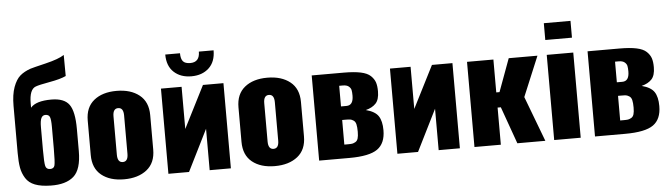

<svg xmlns="http://www.w3.org/2000/svg" viewBox="-51 -1075 4525 1298"><g transform="rotate(-5 2211.0 -425.5)"><path d="M247 10Q182 9 140.5 -7Q99 -23 78 -56.5Q57 -90 50 -129Q43 -168 43 -229V-548Q43 -625 61.5 -675.5Q80 -726 108 -750Q136 -774 179 -789Q194 -794 284 -815.5Q374 -837 411 -862L412 -719Q374 -701 300.5 -688Q227 -675 204 -666Q160 -650 160 -555V-526Q196 -569 301 -569Q388 -569 422 -522Q456 -475 456 -356V-206Q456 -81 403 -34.5Q350 12 247 10ZM253 -102Q278 -102 283.5 -124Q289 -146 289 -237V-385Q289 -434 282 -451.5Q275 -469 252 -469Q233 -469 224 -451Q215 -433 215 -389V-236Q215 -148 221 -125Q227 -102 253 -102Z M534 -172V-406Q534 -496 591.5 -542.5Q649 -589 745 -589Q841 -589 899.5 -542.5Q958 -496 958 -406V-172Q958 -82 899.5 -35.5Q841 11 745 11Q649 11 591.5 -35.5Q534 -82 534 -172ZM782 -159V-419Q782 -472 746 -472Q710 -472 710 -419V-159Q710 -106 746 -106Q782 -106 782 -159Z M1095 -805H1195Q1195 -767 1209.5 -750Q1224 -733 1259 -733Q1323 -733 1323 -805H1423Q1423 -727 1377.5 -685Q1332 -643 1259 -643Q1186 -643 1140.5 -685Q1095 -727 1095 -805ZM1046 0V-578H1186V-292L1331 -578H1470V0H1326V-281L1186 0Z M1557 -172V-406Q1557 -496 1614.5 -542.5Q1672 -589 1768 -589Q1864 -589 1922.5 -542.5Q1981 -496 1981 -406V-172Q1981 -82 1922.5 -35.5Q1864 11 1768 11Q1672 11 1614.5 -35.5Q1557 -82 1557 -172ZM1805 -159V-419Q1805 -472 1769 -472Q1733 -472 1733 -419V-159Q1733 -106 1769 -106Q1805 -106 1805 -159Z M2069 0V-578H2286Q2356 -578 2401 -568.5Q2446 -559 2468 -538Q2490 -517 2498 -493Q2506 -469 2506 -432Q2506 -376 2481.5 -350Q2457 -324 2413 -313Q2475 -297 2497.5 -263Q2520 -229 2520 -167Q2520 -78 2465 -39Q2410 0 2274 0ZM2248 -352H2285Q2332 -352 2332 -418Q2332 -442 2329 -456Q2326 -470 2312.5 -481Q2299 -492 2273 -492H2248ZM2248 -93H2271Q2292 -93 2301.5 -94.5Q2311 -96 2323.5 -103Q2336 -110 2341 -126.5Q2346 -143 2346 -172Q2346 -204 2341.5 -222.5Q2337 -241 2324.5 -249Q2312 -257 2302.5 -258.5Q2293 -260 2271 -260H2248Z M2600 0V-578H2740V-292L2885 -578H3024V0H2880V-281L2740 0Z M3123 0V-578H3302V-355H3324L3406 -578H3601L3488 -307L3604 0H3414L3324 -252H3302V0Z M3663 -679V-793H3844V-679ZM3664 0V-578H3844V0Z M3941 0V-578H4158Q4228 -578 4273 -568.5Q4318 -559 4340 -538Q4362 -517 4370 -493Q4378 -469 4378 -432Q4378 -376 4353.5 -350Q4329 -324 4285 -313Q4347 -297 4369.5 -263Q4392 -229 4392 -167Q4392 -78 4337 -39Q4282 0 4146 0ZM4120 -352H4157Q4204 -352 4204 -418Q4204 -442 4201 -456Q4198 -470 4184.5 -481Q4171 -492 4145 -492H4120ZM4120 -93H4143Q4164 -93 4173.5 -94.5Q4183 -96 4195.5 -103Q4208 -110 4213 -126.5Q4218 -143 4218 -172Q4218 -204 4213.5 -222.5Q4209 -241 4196.5 -249Q4184 -257 4174.5 -258.5Q4165 -260 4143 -260H4120Z"/></g></svg>

Font: Oswald Heavy
Style: Regular
Weight: 400
Designer: Vernon Adams
Foundry: Vernon Adams
Version: Version 4.101